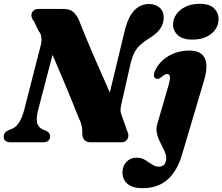

<svg xmlns="http://www.w3.org/2000/svg" viewBox="-26 -747 1168 1008"><path d="M173 -165 274.5 -553.5 211.5 -548.5Q233 -498.5 254.2 -448.8Q275.5 -399 295.5 -351.8Q315.5 -304.5 333 -262.5Q350.5 -220.5 364.2 -186.2Q378 -152 387 -128.5Q398 -108 402.5 -88.5Q407 -69 406 -47Q406 -24 417.2 -12Q428.5 0 450 0H611.5Q634.5 0 643.8 -18Q653 -36 642.5 -57.5L614.5 -136Q607 -154.5 606.8 -168Q606.5 -181.5 611.5 -201.5L660.5 -418Q668.5 -450 680 -471.8Q691.5 -493.5 709.5 -510.5Q727.5 -527.5 754.5 -544Q795 -568.5 814 -594.8Q833 -621 833.5 -653.5Q833.5 -688.5 811.5 -707.2Q789.5 -726 756.5 -726Q712 -726 680.2 -693.5Q648.5 -661 631 -595L522 -143L589 -173.5Q573 -210 556.8 -247Q540.5 -284 524 -321.8Q507.5 -359.5 490.2 -398.2Q473 -437 455.8 -477.5Q438.5 -518 421 -560.2Q403.5 -602.5 386 -647.5Q372 -673.5 355.2 -686.8Q338.5 -700 306 -700H179Q158 -700 148 -689.5Q138 -679 139 -664Q140 -649 152.5 -635.5L176.5 -585Q189.5 -570 191.5 -548.5Q193.5 -527 186.5 -503.5L101.5 -172Q91 -130.5 74.5 -104.8Q58 -79 38.5 -71.5L20 -64Q-6.5 -52.5 -6.5 -29.5Q-6.5 -16.5 1.8 -8.2Q10 0 30 0H202Q217.5 0 227.2 -7.8Q237 -15.5 237 -30.5Q237 -41.5 231 -48.8Q225 -56 216 -60.5L202.5 -65.5Q173.5 -78 168.8 -103.5Q164 -129 173 -165ZM1045.5 -325.5 929 67Q904 151 853.5 196Q803 241 721 241Q670 241 643.5 218.2Q617 195.5 617 159Q617 125.5 637.5 103.2Q658 81 691 81Q717 81 736 92.8Q755 104.5 772 116.2Q789 128 808 128Q822 128 831.5 121.2Q841 114.5 845 97Q849 80.5 843.8 63.2Q838.5 46 828.8 28Q819 10 810 -9.8Q801 -29.5 797 -51.2Q793 -73 800 -97L858 -296.5Q868.5 -332.5 865.8 -345.5Q863 -358.5 852.5 -358.5Q846 -358.5 839.8 -355.5Q833.5 -352.5 824 -344Q812.5 -335 805.5 -333.2Q798.5 -331.5 791.5 -334.5Q782.5 -339.5 782 -351.8Q781.5 -364 791.5 -383Q807 -412.5 832.8 -434.5Q858.5 -456.5 893 -469Q927.5 -481.5 968 -481.5Q1030 -481.5 1049 -441.8Q1068 -402 1045.5 -325.5ZM983.5 -539Q933.5 -539 907.8 -562.2Q882 -585.5 882.5 -619Q882.5 -647 899.5 -671.5Q916.5 -696 947.8 -711.5Q979 -727 1022 -727Q1074.5 -727 1098.2 -703Q1122 -679 1121.5 -646Q1121 -615.5 1104 -591.2Q1087 -567 1056.2 -553Q1025.5 -539 983.5 -539Z"/></svg>

Font: Fraunces ExtraBold
Style: Italic
Weight: 800
Italic angle: -16°
Version: Version 1.000;[b76b70a41]